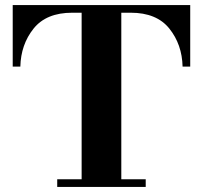

<svg xmlns="http://www.w3.org/2000/svg" viewBox="-20 -735 798 755"><path d="M205 0V-30H301V-685H264Q162 -685 112 -622.5Q62 -560 60 -473H30V-715H728V-473H698Q696 -560 646 -622.5Q596 -685 494 -685H457V-30H553V0Z"/></svg>

Font: Justus
Style: Bold
Weight: 700
Version: Version 001.001